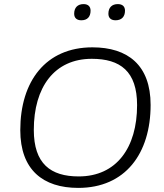

<svg xmlns="http://www.w3.org/2000/svg" viewBox="-20 -909 799 937"><path d="M362 8C591 8 715 -159 715 -397C715 -591 604 -678 431 -678C203 -678 79 -512 79 -274C79 -80 190 8 362 8ZM364 -48C227 -48 145 -110 145 -275C145 -483 245 -622 428 -622C567 -622 649 -561 649 -396C649 -189 549 -48 364 -48ZM544 -810C573 -810 590 -827 590 -857C590 -877 578 -889 555 -889C526 -889 509 -872 509 -842C509 -822 521 -810 544 -810ZM377 -810C406 -810 422 -827 422 -857C422 -877 410 -889 388 -889C359 -889 342 -872 342 -842C342 -822 354 -810 377 -810Z"/></svg>

Font: SN Pro Light
Style: Italic
Weight: 300
Italic angle: -8.99998°
Designer: Tobias Whetton
Foundry: Supernotes
Version: Version 1.001;Glyphs 3.2 (3249)